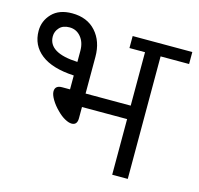

<svg xmlns="http://www.w3.org/2000/svg" viewBox="-97 -757 894 861"><g transform="rotate(15 350.0 -326.5)"><path d="M77.6 -530.8Q77.6 -454.1 213.9 -448.2V-499.5Q213.9 -539.1 193.1 -564Q172.4 -588.9 140.1 -588.9Q109.9 -588.9 93.8 -571.3Q77.6 -553.7 77.6 -530.8ZM495.6 0V-258.3H286.1V-206.1Q286.1 -174.3 260.3 -174.3Q246.6 -174.3 228 -184.6Q209.5 -194.8 191.9 -212.9Q170.9 -233.4 157.7 -255.6Q144.5 -277.8 144.5 -293Q144.5 -320.8 177.2 -320.8H213.9V-385.3Q112.8 -390.6 61.3 -430.9Q9.8 -471.2 9.8 -538.1Q9.8 -584.5 42.5 -618.7Q75.2 -652.8 135.3 -652.8Q205.6 -652.8 245.8 -607.9Q286.1 -563 286.1 -491.2V-320.8H495.6V-568.8H423.3V-624.5H700.2V-568.8H567.9V0Z"/></g></svg>

Font: Khula Regular
Style: Regular
Weight: 400
Designer: Erin McLaughlin, Steve Matteson
Version: Version 1.000;PS 1.0;hotconv 1.0.72;makeotf.lib2.5.5900